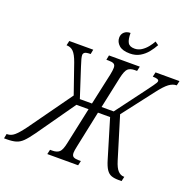

<svg xmlns="http://www.w3.org/2000/svg" viewBox="-213 -1051 1215 1205"><g transform="rotate(20 394.0 -448.0)"><path d="M-62 0 -56 -31H-52Q-27 -31 -5 -49.5Q17 -68 51 -114L257 -402L189 -598Q172 -646 153.5 -664.5Q135 -683 107 -683L114 -714H274L268 -683Q239 -683 229.5 -676.5Q220 -670 220 -659Q220 -650 224 -634Q228 -618 238 -588L301 -394H382L428 -605Q434 -635 434 -651Q434 -670 423 -676.5Q412 -683 389 -683H373L379 -714H585L578 -683H564Q533 -683 517.5 -669Q502 -655 491 -605L446 -394H527L672 -588Q694 -618 705 -633Q716 -648 720 -655.5Q724 -663 724 -668Q724 -683 683 -683L690 -714H850L843 -683Q817 -683 792 -664.5Q767 -646 731 -599L571 -391L656 -113Q670 -67 687.5 -49Q705 -31 726 -31H730L723 0H703Q674 0 654.5 -7Q635 -14 621 -35Q607 -56 595 -97L518 -353H437L386 -110Q379 -78 379 -64Q379 -44 390.5 -37.5Q402 -31 425 -31H440L433 0H227L234 -31H249Q280 -31 296 -45.5Q312 -60 322 -110L374 -353H293L113 -97Q83 -55 62 -34.5Q41 -14 17 -7Q-7 0 -44 0ZM497 -770Q448 -770 424.5 -791Q401 -812 401 -841Q401 -864 416.5 -878.5Q432 -893 458 -893Q458 -850 469.5 -829.5Q481 -809 514 -809Q539 -809 560 -822.5Q581 -836 597.5 -856.5Q614 -877 624 -896L647 -880Q633 -854 612.5 -828.5Q592 -803 563.5 -786.5Q535 -770 497 -770Z"/></g></svg>

Font: Noto Serif ExtraCondensed Light
Style: Italic
Weight: 300
Width: 2
Italic angle: -12°
Designer: Monotype Design Team
Foundry: Monotype Imaging Inc.
Version: Version 2.014; ttfautohint (v1.8.4.7-5d5b)